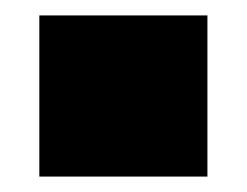

<svg xmlns="http://www.w3.org/2000/svg" viewBox="-20 -484 320 249"><path d="M31 -255H249V-464H31Z"/></svg>

Font: Aspekta 950
Style: Regular
Weight: 950
Designer: Ivo Dolenc
Version: Version 2.000